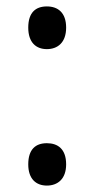

<svg xmlns="http://www.w3.org/2000/svg" viewBox="-20 -566 293 598"><path d="M68 -480C68 -434 92 -413 126 -413C159 -413 186 -433 186 -480C186 -527 160 -546 126 -546C91 -546 68 -527 68 -480ZM68 -54C68 -9 92 12 126 12C159 12 186 -8 186 -54C186 -102 160 -120 126 -120C91 -120 68 -101 68 -54Z"/></svg>

Font: Noto Sans Myanmar UI SemiCondensed
Style: Regular
Weight: 400
Width: 4
Designer: Monotype Design Team
Foundry: Monotype Imaging Inc.
Version: Version 2.103